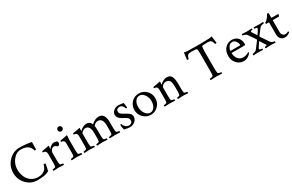

<svg xmlns="http://www.w3.org/2000/svg" viewBox="174 -2011 5146 3378"><g transform="rotate(-30 2747.0 -322.0)"><path d="M619.1 -178.7Q619.1 -168 605.5 -104Q591.8 -40 585.9 -37.1Q514.6 5.9 352.5 5.9Q223.6 5.9 133.3 -88.9Q43 -183.6 43 -314.5Q43 -453.1 135.7 -552.2Q228.5 -651.4 363.3 -651.4Q478.5 -651.4 600.6 -627Q598.6 -496.1 598.6 -486.3Q598.6 -471.7 578.1 -471.7Q568.4 -471.7 565.4 -476.6Q562.5 -489.3 558.1 -502.4Q553.7 -515.6 539.6 -536.6Q525.4 -557.6 505.4 -572.8Q485.4 -587.9 448.7 -599.1Q412.1 -610.4 366.2 -610.4Q270.5 -610.4 203.1 -525.9Q135.7 -441.4 135.7 -335Q135.7 -255.9 163.1 -189.5Q190.4 -123 249.5 -79.6Q308.6 -36.1 389.6 -36.1Q486.3 -36.1 539.1 -92.8Q552.7 -107.4 563 -131.3Q573.2 -155.3 578.6 -171.4Q584 -187.5 586.9 -187.5Q592.8 -187.5 601.1 -185.5Q609.4 -183.6 614.3 -181.6Z M926.8 -426.8Q984.4 -426.8 1002.9 -398.4Q1002.9 -364.3 992.2 -348.6Q981.4 -333 965.8 -333Q948.2 -333 933.6 -349.6Q918.9 -366.2 893.6 -366.2Q863.3 -366.2 840.8 -337.9Q818.4 -309.6 818.4 -278.3V-131.8Q818.4 -75.2 826.2 -44.9Q828.1 -38.1 852.1 -31.7Q876 -25.4 885.7 -25.4Q888.7 -25.4 889.6 -13.7Q890.6 -2 888.7 2.9Q791 -2 783.2 -2Q777.3 -2 676.8 2.9Q672.9 -1 672.9 -13.2Q672.9 -25.4 676.8 -25.4Q688.5 -25.4 711.4 -31.7Q734.4 -38.1 736.3 -44.9Q743.2 -73.2 743.2 -113.3V-297.9Q743.2 -335.9 729.5 -350.6Q719.7 -362.3 705.6 -366.7Q691.4 -371.1 682.1 -371.1Q672.9 -371.1 672.9 -373Q672.9 -396.5 678.7 -397.5Q782.2 -413.1 813.5 -422.9Q814.5 -422.9 816.4 -423.3Q818.4 -423.8 818.4 -423.8Q822.3 -423.8 823.2 -415.5Q824.2 -407.2 823.2 -403.3L817.4 -354.5Q835 -380.9 865.7 -403.8Q896.5 -426.8 926.8 -426.8Z M1108.9 -544.4Q1094.7 -558.6 1094.7 -579.1Q1094.7 -599.6 1108.9 -613.8Q1123 -627.9 1143.6 -627.9Q1164.1 -627.9 1178.2 -613.8Q1192.4 -599.6 1192.4 -579.1Q1192.4 -558.6 1178.2 -544.4Q1164.1 -530.3 1143.6 -530.3Q1123 -530.3 1108.9 -544.4ZM1188.5 -131.8Q1188.5 -75.2 1196.3 -44.9Q1198.2 -38.1 1221.7 -31.7Q1245.1 -25.4 1254.9 -25.4Q1257.8 -25.4 1258.8 -13.7Q1259.8 -2 1257.8 2.9Q1160.2 -2 1153.3 -2Q1146.5 -2 1046.9 2.9Q1043 -1 1043 -13.2Q1043 -25.4 1046.9 -25.4Q1058.6 -25.4 1081.5 -31.7Q1104.5 -38.1 1106.4 -44.9Q1113.3 -73.2 1113.3 -113.3V-297.9Q1113.3 -335.9 1099.6 -350.6Q1089.8 -362.3 1075.7 -366.7Q1061.5 -371.1 1052.2 -371.1Q1043 -371.1 1043 -373Q1043 -396.5 1048.8 -397.5Q1152.3 -413.1 1183.6 -422.9L1185.5 -423.8Q1187.5 -423.8 1188.5 -423.8Q1192.4 -423.8 1193.4 -415.5Q1194.3 -407.2 1193.4 -403.3Q1188.5 -364.3 1188.5 -333Z M1586.9 -427.7Q1626 -427.7 1651.9 -406.7Q1677.7 -385.7 1687.5 -358.4Q1760.7 -427.7 1838.9 -427.7Q1961.9 -427.7 1961.9 -240.2V-131.8Q1961.9 -75.2 1969.7 -44.9Q1971.7 -38.1 1995.1 -31.7Q2018.6 -25.4 2028.3 -25.4Q2031.2 -25.4 2032.2 -13.7Q2033.2 -2 2031.2 2.9Q1933.6 -2 1926.8 -2Q1920.9 -2 1820.3 2.9Q1816.4 -1 1816.4 -13.2Q1816.4 -25.4 1820.3 -25.4Q1832 -25.4 1855 -31.7Q1877.9 -38.1 1879.9 -44.9Q1886.7 -73.2 1886.7 -107.4V-217.8Q1886.7 -368.2 1788.1 -368.2Q1752 -368.2 1725.6 -347.2Q1699.2 -326.2 1699.2 -312.5L1700.2 -308.6Q1700.2 -304.7 1700.2 -303.7Q1704.1 -279.3 1704.1 -233.4V-123Q1704.1 -75.2 1711.9 -44.9Q1713.9 -38.1 1737.3 -31.7Q1760.7 -25.4 1770.5 -25.4Q1773.4 -25.4 1774.4 -13.7Q1775.4 -2 1773.4 2.9Q1675.8 -2 1668.9 -2Q1663.1 -2 1562.5 2.9Q1558.6 -1 1558.6 -13.2Q1558.6 -25.4 1562.5 -25.4Q1574.2 -25.4 1597.2 -31.7Q1620.1 -38.1 1622.1 -44.9Q1628.9 -73.2 1628.9 -113.3V-212.9Q1628.9 -368.2 1535.2 -368.2Q1505.9 -368.2 1476.1 -346.2Q1446.3 -324.2 1446.3 -303.7V-131.8Q1446.3 -75.2 1454.1 -44.9Q1456.1 -38.1 1479.5 -31.7Q1502.9 -25.4 1512.7 -25.4Q1515.6 -25.4 1516.6 -13.7Q1517.6 -2 1515.6 2.9Q1418 -2 1411.1 -2Q1405.3 -2 1304.7 2.9Q1300.8 -1 1300.8 -13.2Q1300.8 -25.4 1304.7 -25.4Q1316.4 -25.4 1339.4 -31.7Q1362.3 -38.1 1364.3 -44.9Q1371.1 -73.2 1371.1 -113.3V-297.9Q1371.1 -335.9 1357.4 -350.6Q1347.7 -362.3 1333.5 -366.7Q1319.3 -371.1 1310.1 -371.1Q1300.8 -371.1 1300.8 -373Q1300.8 -396.5 1306.6 -397.5Q1410.2 -413.1 1441.4 -422.9Q1442.4 -422.9 1444.3 -423.3Q1446.3 -423.8 1446.3 -423.8Q1450.2 -423.8 1451.2 -415.5Q1452.1 -407.2 1451.2 -403.3Q1447.3 -376 1447.3 -364.3Q1447.3 -360.4 1449.2 -360.4Q1450.2 -360.4 1452.1 -362.3Q1474.6 -385.7 1513.2 -406.7Q1551.8 -427.7 1586.9 -427.7Z M2242.2 -426.8Q2263.7 -426.8 2296.4 -421.4Q2329.1 -416 2341.8 -414.1Q2351.6 -369.1 2353.5 -314.5Q2353.5 -309.6 2340.8 -309.6Q2327.1 -309.6 2326.2 -316.4Q2321.3 -343.8 2298.3 -368.2Q2275.4 -392.6 2246.1 -392.6Q2175.8 -392.6 2175.8 -335Q2175.8 -320.3 2179.7 -309.1Q2183.6 -297.9 2194.8 -287.6Q2206.1 -277.3 2211.9 -272.9Q2217.8 -268.6 2237.8 -257.3Q2257.8 -246.1 2262.7 -243.2Q2266.6 -241.2 2285.6 -230Q2304.7 -218.8 2312.5 -213.9Q2320.3 -209 2335.4 -197.3Q2350.6 -185.5 2357.4 -176.3Q2364.3 -167 2370.6 -152.8Q2377 -138.7 2377 -124Q2377 -66.4 2332 -27.8Q2287.1 10.7 2226.6 10.7Q2206.1 10.7 2189 8.3Q2171.9 5.9 2148.4 0Q2125 -5.9 2112.3 -7.8Q2106.4 -23.4 2101.1 -56.6Q2095.7 -89.8 2095.7 -109.4Q2103.5 -115.2 2107.4 -115.2Q2122.1 -115.2 2123 -109.4Q2128.9 -80.1 2159.7 -52.2Q2190.4 -24.4 2226.6 -24.4Q2257.8 -24.4 2277.8 -41.5Q2297.9 -58.6 2297.9 -90.8Q2297.9 -107.4 2291.5 -121.6Q2285.2 -135.7 2271 -147Q2256.8 -158.2 2244.6 -165.5Q2232.4 -172.9 2210 -184.6Q2187.5 -196.3 2176.8 -203.1Q2100.6 -247.1 2100.6 -307.6Q2100.6 -360.4 2143.1 -393.6Q2185.5 -426.8 2242.2 -426.8Z M2643.6 -388.7Q2591.8 -388.7 2559.1 -341.3Q2526.4 -293.9 2526.4 -225.6Q2526.4 -145.5 2567.9 -88.4Q2609.4 -31.2 2665 -31.2Q2716.8 -31.2 2750 -80.1Q2783.2 -128.9 2783.2 -197.3Q2783.2 -276.4 2741.2 -332.5Q2699.2 -388.7 2643.6 -388.7ZM2654.3 -426.8Q2742.2 -426.8 2804.7 -363.3Q2867.2 -299.8 2867.2 -210.9Q2867.2 -121.1 2806.2 -57.1Q2745.1 6.8 2656.2 6.8Q2567.4 6.8 2504.9 -57.1Q2442.4 -121.1 2442.4 -210.9Q2442.4 -301.8 2502.9 -364.3Q2563.5 -426.8 2654.3 -426.8Z M3218.8 -427.7Q3287.1 -427.7 3314.5 -378.9Q3341.8 -330.1 3341.8 -220.7V-131.8Q3341.8 -75.2 3349.6 -44.9Q3351.6 -38.1 3375 -31.7Q3398.4 -25.4 3408.2 -25.4Q3411.1 -25.4 3412.1 -13.7Q3413.1 -2 3411.1 2.9Q3313.5 -2 3306.6 -2Q3304.7 -2 3204.1 2.9Q3200.2 -1 3200.2 -13.2Q3200.2 -25.4 3204.1 -25.4Q3215.8 -25.4 3236.8 -31.7Q3257.8 -38.1 3259.8 -44.9Q3266.6 -73.2 3266.6 -113.3V-210.9Q3266.6 -301.8 3243.2 -335Q3219.7 -368.2 3167 -368.2Q3135.7 -368.2 3106.9 -345.2Q3078.1 -322.3 3078.1 -303.7V-131.8Q3078.1 -75.2 3085.9 -44.9Q3087.9 -38.1 3111.3 -31.7Q3134.8 -25.4 3144.5 -25.4Q3147.5 -25.4 3148.4 -13.7Q3149.4 -2 3147.5 2.9Q3049.8 -2 3043 -2Q3037.1 -2 2936.5 2.9Q2932.6 -1 2932.6 -13.2Q2932.6 -25.4 2936.5 -25.4Q2948.2 -25.4 2971.2 -31.7Q2994.1 -38.1 2996.1 -44.9Q3002.9 -73.2 3002.9 -113.3V-297.9Q3002.9 -335.9 2989.3 -350.6Q2979.5 -362.3 2965.3 -366.7Q2951.2 -371.1 2941.9 -371.1Q2932.6 -371.1 2932.6 -373Q2932.6 -396.5 2938.5 -397.5Q3042 -413.1 3073.2 -422.9Q3074.2 -422.9 3076.2 -423.3Q3078.1 -423.8 3078.1 -423.8Q3082 -423.8 3083 -415.5Q3084 -407.2 3083 -403.3Q3079.1 -376 3079.1 -364.3Q3079.1 -360.4 3081.1 -360.4Q3082 -360.4 3084 -362.3Q3106.4 -385.7 3145 -406.7Q3183.6 -427.7 3218.8 -427.7Z M4200.2 -644.5Q4224.6 -644.5 4267.6 -655.3L4286.1 -515.6Q4279.3 -508.8 4262.7 -508.8Q4253.9 -508.8 4252.9 -513.7Q4239.3 -568.4 4219.2 -584.5Q4199.2 -600.6 4143.6 -600.6Q4040 -600.6 4036.1 -585.9Q4027.3 -554.7 4027.3 -488.3V-135.7Q4027.3 -79.1 4036.1 -44.9Q4038.1 -38.1 4063.5 -31.7Q4088.9 -25.4 4098.6 -25.4Q4102.5 -25.4 4102.5 -10.7Q4102.5 -2.9 4100.6 2.9Q4002.9 -2 3987.3 -2Q3982.4 -2 3870.1 2.9Q3866.2 -1 3866.2 -11.7Q3866.2 -25.4 3870.1 -25.4Q3882.8 -25.4 3907.7 -31.2Q3932.6 -37.1 3935.5 -44.9Q3942.4 -71.3 3942.4 -131.8V-485.4Q3942.4 -570.3 3933.6 -585.9Q3925.8 -600.6 3828.1 -600.6Q3772.5 -600.6 3752.4 -584.5Q3732.4 -568.4 3718.8 -513.7Q3717.8 -508.8 3709 -508.8Q3692.4 -508.8 3685.5 -515.6L3704.1 -655.3Q3747.1 -644.5 3771.5 -644.5Q3808.6 -644.5 3875.5 -642.6Q3942.4 -640.6 3985.4 -640.6Q4028.3 -640.6 4095.7 -642.6Q4163.1 -644.5 4200.2 -644.5Z M4531.2 -389.6Q4480.5 -389.6 4453.6 -346.2Q4426.8 -302.7 4426.8 -274.4Q4426.8 -267.6 4432.6 -267.6H4623Q4627.9 -267.6 4627.9 -277.3Q4627.9 -308.6 4601.6 -349.1Q4575.2 -389.6 4531.2 -389.6ZM4541 -425.8Q4585.9 -425.8 4620.1 -408.7Q4654.3 -391.6 4672.4 -364.7Q4690.4 -337.9 4698.7 -310.1Q4707 -282.2 4707 -254.9Q4707 -235.4 4701.2 -231Q4695.3 -226.6 4678.7 -226.6H4432.6Q4424.8 -226.6 4424.8 -221.7Q4424.8 -160.2 4461.9 -108.4Q4499 -56.6 4569.3 -56.6Q4589.8 -56.6 4608.4 -60.5Q4627 -64.5 4640.1 -69.8Q4653.3 -75.2 4662.6 -80.6Q4671.9 -85.9 4678.7 -90.8L4685.5 -95.7Q4691.4 -95.7 4691.4 -83Q4691.4 -75.2 4685.5 -65.4Q4666 -38.1 4627.9 -16.1Q4589.8 5.9 4544.9 5.9Q4463.9 5.9 4405.8 -55.2Q4347.7 -116.2 4347.7 -204.1Q4347.7 -306.6 4402.8 -366.2Q4458 -425.8 4541 -425.8Z M4744.1 -410.2Q4746.1 -419.9 4748 -423.8Q4842.8 -418.9 4845.7 -418.9Q4847.7 -418.9 4948.2 -423.8Q4949.2 -419.9 4949.2 -412.1Q4949.2 -395.5 4946.3 -395.5Q4907.2 -395.5 4907.2 -378.9Q4907.2 -375 4912.1 -367.2L4975.6 -268.6Q4982.4 -279.3 4996.1 -299.3Q5009.8 -319.3 5018.1 -331.5Q5026.4 -343.8 5033.2 -357.4Q5040 -371.1 5040 -377.9Q5040 -386.7 5028.8 -390.1Q5017.6 -393.6 5003.4 -394Q4989.3 -394.5 4987.3 -395.5Q4984.4 -396.5 4984.4 -411.1Q4984.4 -419.9 4987.3 -423.8Q5086.9 -418.9 5089.8 -418.9Q5092.8 -418.9 5178.7 -423.8Q5180.7 -414.1 5180.7 -410.2Q5180.7 -395.5 5177.7 -395.5Q5113.3 -387.7 5092.8 -362.3L4999 -240.2Q4997.1 -237.3 4997.1 -233.4Q4997.1 -228.5 5000 -222.7L5104.5 -68.4Q5130.9 -29.3 5186.5 -25.4Q5189.5 -25.4 5189.5 -11.7Q5189.5 -2 5185.5 2.9Q5094.7 -2 5093.8 -2Q5090.8 -2 4985.4 2.9Q4983.4 -6.8 4983.4 -9.8Q4983.4 -25.4 4986.3 -25.4Q5027.3 -28.3 5027.3 -43Q5027.3 -44.9 5025.4 -48.8L4951.2 -166L4883.8 -65.4Q4877 -54.7 4877 -46.9Q4877 -29.3 4925.8 -25.4Q4928.7 -25.4 4930.7 -25.4Q4933.6 -25.4 4933.6 -10.7Q4933.6 -1 4929.7 2.9Q4835 -2 4832 -2Q4830.1 -2 4737.3 2.9Q4735.4 -4.9 4735.4 -10.7Q4735.4 -25.4 4739.3 -25.4Q4804.7 -35.2 4827.1 -66.4L4928.7 -202.1Q4928.7 -203.1 4929.2 -205.1Q4929.7 -207 4929.7 -208Q4929.7 -210 4927.7 -213.9L4827.1 -361.3Q4818.4 -374 4791 -384.8Q4763.7 -395.5 4747.1 -395.5Z M5265.6 -365.2H5209Q5204.1 -365.2 5204.1 -385.7Q5204.1 -391.6 5205.1 -392.6Q5233.4 -405.3 5266.6 -444.3Q5277.3 -457 5287.6 -473.1Q5297.9 -489.3 5304.7 -501Q5311.5 -512.7 5311.5 -513.7Q5340.8 -513.7 5340.8 -508.8V-412.1Q5366.2 -412.1 5418 -411.6Q5469.7 -411.1 5472.7 -411.1Q5480.5 -411.1 5480.5 -402.3Q5480.5 -384.8 5470.7 -365.2H5340.8V-126Q5340.8 -86.9 5360.8 -63.5Q5380.9 -40 5413.1 -40Q5442.4 -40 5473.6 -58.6Q5476.6 -60.5 5482.4 -50.3Q5488.3 -40 5487.3 -39.1Q5472.7 -23.4 5442.4 -8.3Q5412.1 6.8 5379.9 6.8Q5331.1 6.8 5298.3 -25.4Q5265.6 -57.6 5265.6 -117.2Z"/></g></svg>

Font: Crimson Text
Style: Roman
Weight: 400
Version: Version 0.13